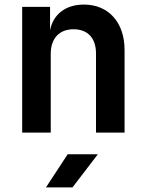

<svg xmlns="http://www.w3.org/2000/svg" viewBox="-20 -580 640 840"><path d="M77 0H202V-344C202 -413 240 -452 302 -452C363 -452 400 -414 400 -346V0H525V-361C525 -482 455 -560 347 -560C267 -560 212 -517 199 -447V-550H77ZM181 240H297L408 95H276Z"/></svg>

Font: JetBrains Mono
Style: Bold
Weight: 558
Monospace: yes
Designer: Philipp Nurullin, Konstantin Bulenkov
Foundry: JetBrains
Version: Version 2.305